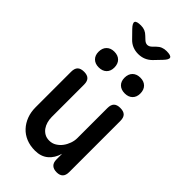

<svg xmlns="http://www.w3.org/2000/svg" viewBox="-304 -1109 1208 1208"><g transform="rotate(45 300.0 -504.5)"><path d="M404 -234V-502Q404 -532 418 -546Q432 -560 461 -560Q491 -560 505 -546Q519 -532 519 -502V-47Q519 -18 505 -4Q491 10 464 10Q436 10 421 -4Q406 -18 406 -47V-97Q391 -46 357 -18Q323 10 271 10Q227 10 192 -4.5Q157 -19 132.5 -45.5Q108 -72 94.5 -107.5Q81 -143 81 -186V-502Q81 -532 95 -546Q109 -560 139 -560Q168 -560 182 -546Q196 -532 196 -502V-214Q196 -192 202 -171Q208 -150 219.5 -134Q231 -118 248.5 -108Q266 -98 290 -98Q316 -98 337 -111Q358 -124 372.5 -143.5Q387 -163 395.5 -187Q404 -211 404 -234ZM416 -644Q383 -644 364 -662.5Q345 -681 345 -713Q345 -746 364 -765Q383 -784 416 -784Q448 -784 467 -765Q486 -746 486 -713Q486 -681 467 -662.5Q448 -644 416 -644ZM184 -644Q152 -644 133 -662.5Q114 -681 114 -713Q114 -746 133 -765Q152 -784 184 -784Q217 -784 236 -765Q255 -746 255 -713Q255 -681 236 -662.5Q217 -644 184 -644ZM186 -1019Q206 -1019 221.5 -1012.5Q237 -1006 251 -992L268 -976Q284 -960 300 -960Q316 -960 332 -976L348 -992Q362 -1006 378 -1012.5Q394 -1019 414 -1019Q453 -1019 458.5 -1005.5Q464 -992 437 -964L392 -917Q373 -898 350 -888.5Q327 -879 300 -879Q273 -879 250 -888.5Q227 -898 209 -917L163 -964Q136 -992 141.5 -1005.5Q147 -1019 186 -1019Z"/></g></svg>

Font: Maple Mono NL SemiBold
Style: Regular
Weight: 600
Monospace: yes
Designer: subframe7536
Version: Version 7.000